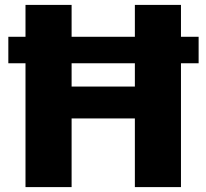

<svg xmlns="http://www.w3.org/2000/svg" viewBox="-20 -763 842 783"><path d="M84 0V-505H14V-613H84V-743H272V-613H530V-743H718V-613H790V-505H718V0H530V-280H272V0ZM272 -410H530V-505H272Z"/></svg>

Font: Merriweather Sans Black
Style: Regular
Weight: 900
Designer: Eben Sorkin
Foundry: Eben Sorkin
Version: Version 1.008; ttfautohint (v1.7.19-72a1) -l 8 -r 50 -G 200 